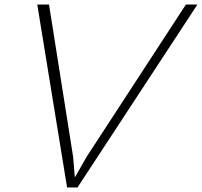

<svg xmlns="http://www.w3.org/2000/svg" viewBox="-20 -830 894 850"><path d="M854 -810 323 0H277L145 -810H197L304 -134L311 -47H313L363 -135L803 -810Z"/></svg>

Font: TypoPRO Sinkin Sans
Style: 200 X Light Italic
Weight: 200
Italic angle: -112°
Designer: Keith Bates
Foundry: K-Type
Version: Sinkin Sans (version 1.0)  by Keith Bates   •   © 2014   www